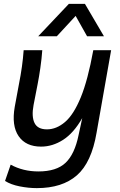

<svg xmlns="http://www.w3.org/2000/svg" viewBox="-20 -760 620 990"><path d="M170 210Q127 210 81.5 201Q36 192 6 173L35 89Q99 124 178 124Q271 124 318 79.5Q365 35 385 -63L404 -151Q360 -74 305.5 -39Q251 -4 192 -4Q113 -4 76 -58Q39 -112 56 -209L78 -328Q87 -373 93 -416Q99 -459 102 -501H198Q195 -458 188 -409.5Q181 -361 174 -326L153 -218Q142 -159 158 -126Q174 -93 222 -93Q271 -93 315.5 -131Q360 -169 396.5 -258Q433 -347 461 -501H553L478 -76Q452 78 376.5 144Q301 210 170 210ZM516 -573H429L370 -678L273 -573H177L335 -740H418Z"/></svg>

Font: Livvic Medium
Style: Italic
Weight: 500
Italic angle: -10°
Designer: Jacques Le Bailly, Baron von Fonthausen
Version: Version 1.001; ttfautohint (v1.8.2)